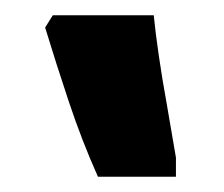

<svg xmlns="http://www.w3.org/2000/svg" viewBox="-20 -834 293 251"><path d="M210 -603H108Q87 -650 70 -701Q53 -752 39 -798L49 -814H181Q183 -793 187.5 -762Q192 -731 198 -698L210 -628Z"/></svg>

Font: Noto Serif Armenian Black
Style: Regular
Weight: 900
Version: Version 2.007